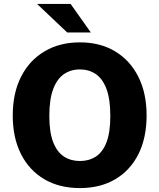

<svg xmlns="http://www.w3.org/2000/svg" viewBox="-20 -949 813 979"><path d="M387.5 10Q282.5 10 205.8 -35.2Q129 -80.5 87 -163.5Q45 -246.5 45 -360Q45 -474.5 87.5 -558Q130 -641.5 207.2 -687.2Q284.5 -733 387.5 -733Q490.5 -733 566.8 -687.2Q643 -641.5 685.2 -558Q727.5 -474.5 727.5 -360Q727.5 -246.5 686 -163.5Q644.5 -80.5 568 -35.2Q491.5 10 387.5 10ZM387.5 -128Q434 -128 469 -150.8Q504 -173.5 523.2 -224Q542.5 -274.5 542.5 -357.5Q542.5 -443 523 -495.2Q503.5 -547.5 468.5 -571.2Q433.5 -595 387.5 -595Q341 -595 306 -571Q271 -547 251.2 -494.8Q231.5 -442.5 231.5 -357.5Q231.5 -274.5 251.2 -224Q271 -173.5 306 -150.8Q341 -128 387.5 -128ZM340 -929H169L322.5 -783.5H443Z"/></svg>

Font: Public Sans ExtraBold
Style: Regular
Weight: 800
Designer: The Public Sans Project Authors: Dan O. Williams and USWDS (Libre Franklin designed by Pablo Impallari and Rodrigo Fuenz
Version: Version 1.007